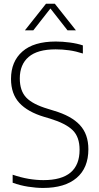

<svg xmlns="http://www.w3.org/2000/svg" viewBox="-20 -964 514 994"><path d="M203 9Q167 9 125.5 2.5Q84 -4 45.5 -18V-59.5Q88 -45 128 -38.2Q168 -31.5 205 -31.5Q392 -31.5 392 -188.5Q392 -255 356.2 -290Q320.5 -325 239 -350L208.5 -359Q123.5 -384.5 80.2 -431.2Q37 -478 37 -555.5Q37 -645.5 95.8 -697.2Q154.5 -749 269 -749Q303.5 -749 341.2 -744Q379 -739 409 -729V-687Q373.5 -698.5 338.5 -703.5Q303.5 -708.5 268 -708.5Q174 -708.5 128.2 -669.2Q82.5 -630 82.5 -558Q82.5 -494 115.8 -459Q149 -424 228 -400.5L258.5 -391Q349 -364.5 393.2 -317Q437.5 -269.5 437.5 -191.5Q437.5 -94.5 376.5 -42.8Q315.5 9 203 9ZM109 -807 218 -944.5H264L373 -807H329.5L241 -920L152.5 -807Z"/></svg>

Font: Encode Sans Semi Condensed ExtraLight
Style: Regular
Weight: 200
Width: 4
Designer: Multiple Designers
Foundry: Impallari Type
Version: Version 3.000; ttfautohint (v1.8.3) -l 8 -r 50 -G 200 -x 14 